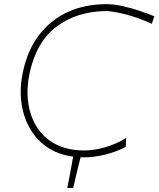

<svg xmlns="http://www.w3.org/2000/svg" viewBox="-20 -745 760 920"><path d="M302.5 155.5Q310 118 317 80.5Q324 43 330.5 5.5Q256 -4.5 203.5 -41.5Q151 -78.5 120.5 -134.5Q90 -190.5 82 -258.8Q74 -327 89.5 -399Q112 -505.5 167.8 -578Q223.5 -650.5 305.5 -687.8Q387.5 -725 488.5 -725Q526.5 -725 568.8 -715.5Q611 -706 650.5 -692.5Q690 -679 719.5 -667L707.5 -631Q635 -663.5 575.5 -677.8Q516 -692 486.5 -692Q347 -690 250.5 -617.2Q154 -544.5 121.5 -393Q106.5 -322 114.8 -256.5Q123 -191 155 -138.8Q187 -86.5 243.2 -55.8Q299.5 -25 380.5 -24Q432.5 -24 485.8 -39.8Q539 -55.5 584.5 -84L582.5 -41Q540 -18.5 486 -4.8Q432 9 381.5 9Q373.5 9 366 8.5Q357 45.5 348 82.2Q339 119 330.5 155.5Z"/></svg>

Font: Commissioner Flair Thin
Style: Italic
Weight: 100
Italic angle: -12°
Designer: Kostas Bartsokas
Foundry: Kostas Bartsokas
Version: Version 1.000; ttfautohint (v1.8.3)